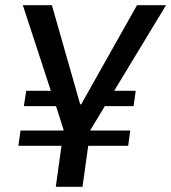

<svg xmlns="http://www.w3.org/2000/svg" viewBox="-20 -720 660 740"><path d="M59 -217H225V-220L196 -311H72L81 -370H176L68 -700H180L289 -318H293L508 -700H620L420 -370H503L495 -311H384L328 -218V-217H482L474 -158H320L298 0H195L217 -158H51Z"/></svg>

Font: Pathway Extreme 8pt Thin 12pt Medium
Style: Italic
Weight: 500
Italic angle: -8°
Version: Version 1.001;gftools[0.9.26]